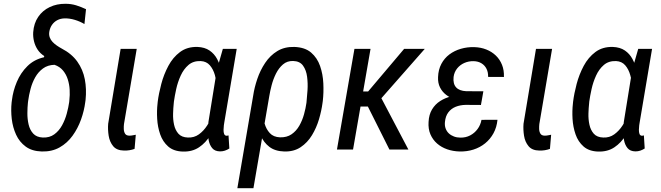

<svg xmlns="http://www.w3.org/2000/svg" viewBox="-20 -785 3468 1008"><path d="M154.3 -615.7Q157.7 -663.1 180.7 -696.5Q203.6 -730 241 -747.8Q278.3 -765.6 324.2 -765.1Q353.5 -765.1 379.6 -757.1Q405.8 -749 431.6 -736.8L423.3 -658.7Q400.4 -672.4 373 -680.7Q345.7 -689 318.8 -688.5Q297.9 -688 281 -679.2Q264.2 -670.4 253.2 -654.8Q242.2 -639.2 238.8 -618.2Q236.3 -602.1 241.2 -588.6Q246.1 -575.2 256.1 -564.7Q266.1 -554.2 278.6 -545.7Q291 -537.1 303.7 -530.3Q356.4 -502.9 386 -461.4Q415.5 -419.9 425.3 -368.7Q435.1 -317.4 429.2 -260.3L427.7 -249.5Q421.9 -203.6 405.3 -157.2Q388.7 -110.8 360.8 -72.3Q333 -33.7 292.7 -11Q252.4 11.7 199.2 10.3Q147.9 8.8 115 -15.4Q82 -39.6 64.5 -77.9Q46.9 -116.2 41.7 -160.6Q36.6 -205.1 41 -247.1L42.5 -258.3Q48.3 -307.6 68.4 -355.2Q88.4 -402.8 123.8 -437.7Q159.2 -472.7 210.9 -484.4L212.4 -490.7Q190.9 -504.4 177.7 -524.2Q164.6 -543.9 158.7 -567.6Q152.8 -591.3 154.3 -615.7ZM127.9 -255.9 126.5 -245.1Q124 -221.7 123.8 -191.2Q123.5 -160.6 130.1 -131.8Q136.7 -103 154.3 -83.7Q171.9 -64.5 204.6 -63Q240.2 -61.5 265.1 -79.8Q290 -98.1 305.9 -127.2Q321.8 -156.2 330.6 -189Q339.4 -221.7 343.3 -249.5L344.2 -260.3Q347.2 -285.6 345.7 -313.7Q344.2 -341.8 335.9 -368.2Q327.6 -394.5 310.8 -414.8Q293.9 -435.1 266.1 -444.8Q230.5 -443.8 205.6 -425.5Q180.7 -407.2 164.8 -378.9Q148.9 -350.6 140.4 -318.1Q131.8 -285.6 127.9 -255.9Z M613.3 -528.3H697.8L630.9 -133.8Q629.4 -121.6 629.9 -107.4Q630.4 -93.3 636.7 -83Q643.1 -72.8 659.7 -72.8Q668 -72.8 676.5 -74.5Q685.1 -76.2 692.9 -77.6L686.5 -3.4Q673.3 1.5 659.2 3.7Q645 5.9 630.9 5.4Q592.8 4.9 574.2 -17.6Q555.7 -40 550.5 -72.3Q545.4 -104.5 547.9 -135.3Z M807.1 -241.2 808.1 -251.5Q813.5 -293.9 826.7 -344Q839.8 -394 863.8 -439Q887.7 -483.9 925.3 -512Q962.9 -540 1016.6 -538.6Q1054.7 -537.1 1079.8 -520Q1105 -502.9 1119.9 -475.1Q1134.8 -447.3 1141.6 -414.1Q1148.4 -380.9 1149.4 -346.9Q1150.4 -313 1147.9 -283.7L1143.1 -243.7Q1136.2 -203.1 1122.1 -158.4Q1107.9 -113.8 1084.2 -74.7Q1060.5 -35.6 1024.9 -11.7Q989.3 12.2 939.9 10.7Q891.6 9.3 863 -15.9Q834.5 -41 821 -79.6Q807.6 -118.2 805.2 -161.1Q802.7 -204.1 807.1 -241.2ZM893.1 -252 892.1 -241.7Q889.6 -218.8 888.7 -188.7Q887.7 -158.7 893.8 -130.4Q899.9 -102.1 916.7 -83Q933.6 -64 966.3 -63Q999 -61.5 1024.2 -79.6Q1049.3 -97.7 1067.6 -126.2Q1085.9 -154.8 1097.7 -186.5Q1109.4 -218.3 1115.7 -244.6L1119.6 -275.9Q1121.1 -298.3 1118.9 -329.3Q1116.7 -360.4 1108.2 -390.9Q1099.6 -421.4 1081.8 -442.1Q1064 -462.9 1033.7 -464.4Q995.1 -465.8 969.7 -444.1Q944.3 -422.4 928.7 -388.2Q913.1 -354 905 -317.1Q897 -280.3 893.1 -252ZM1149.9 -528.3H1222.7L1157.7 -143.1Q1156.7 -138.7 1155.3 -127.4Q1153.8 -116.2 1153.6 -103.5Q1153.3 -90.8 1156.7 -81.8Q1160.2 -72.8 1169.4 -72.3Q1172.4 -72.3 1174.8 -73Q1177.2 -73.7 1179.7 -74.2L1184.1 -5.4Q1172.4 2 1160.6 5.9Q1148.9 9.8 1135.3 9.8Q1107.4 9.3 1093.8 -7.6Q1080.1 -24.4 1075.4 -49.3Q1070.8 -74.2 1071.5 -99.9Q1072.3 -125.5 1074.2 -144L1118.7 -418.9Z M1226.1 203.1 1309.1 -282.2Q1315.4 -325.2 1330.8 -370.6Q1346.2 -416 1372.1 -454.8Q1397.9 -493.7 1435.8 -516.8Q1473.6 -540 1525.4 -538.6Q1581.1 -536.6 1613.3 -509Q1645.5 -481.4 1660.4 -438.5Q1675.3 -395.5 1677.5 -347.2Q1679.7 -298.8 1674.8 -255.9L1673.3 -245.1Q1668 -204.1 1654.8 -159.2Q1641.6 -114.3 1617.9 -75.2Q1594.2 -36.1 1558.3 -12.2Q1522.5 11.7 1472.2 10.3Q1423.8 8.8 1394 -14.2Q1364.3 -37.1 1348.6 -73.2Q1333 -109.4 1327.6 -151.1Q1322.3 -192.9 1322.8 -232.4Q1328.6 -226.1 1334.2 -219.7Q1339.8 -213.4 1345.9 -207.3Q1352.1 -201.2 1357.9 -195.3Q1360.8 -166.5 1369.1 -136.7Q1377.4 -106.9 1396.5 -86.2Q1415.5 -65.4 1450.2 -64Q1485.8 -63 1510.7 -80.1Q1535.6 -97.2 1551.5 -125.2Q1567.4 -153.3 1576.2 -185.3Q1585 -217.3 1588.9 -245.6L1589.8 -255.9Q1592.3 -277.8 1594.5 -312.5Q1596.7 -347.2 1592.3 -381.8Q1587.9 -416.5 1571 -440.2Q1554.2 -463.9 1519 -464.8Q1487.8 -465.8 1465.6 -446.8Q1443.4 -427.7 1428.7 -398.2Q1414.1 -368.7 1406 -337.2Q1397.9 -305.7 1394 -281.7L1310.5 203.1Z M1925.3 -528.3 1833.5 0H1749L1840.8 -528.3ZM2210 -528.3 1943.8 -225.6H1845.2V-304.7H1912.6L2101.6 -528.3ZM2024.4 0 1902.3 -243.7 1963.4 -305.2 2124 0Z M2417 -287.1 2514.2 -286.6 2504.9 -233.9 2424.8 -234.4Q2396 -233.9 2372.3 -224.4Q2348.6 -214.8 2333.7 -195.1Q2318.8 -175.3 2315.9 -144.5Q2314 -125.5 2319.6 -110.4Q2325.2 -95.2 2336.4 -84.7Q2347.7 -74.2 2363.3 -68.4Q2378.9 -62.5 2397 -62.5Q2425.3 -62 2448.5 -74.2Q2471.7 -86.4 2487.3 -107.7Q2502.9 -128.9 2507.8 -155.8L2591.8 -156.2Q2587.9 -116.7 2570.8 -85.4Q2553.7 -54.2 2526.9 -32.5Q2500 -10.7 2465.8 0.2Q2431.6 11.2 2392.6 10.3Q2357.9 9.3 2327.6 -1.2Q2297.4 -11.7 2274.7 -31.5Q2252 -51.3 2239.7 -79.8Q2227.5 -108.4 2230 -145Q2231.9 -183.6 2248.3 -210.7Q2264.6 -237.8 2291 -254.6Q2317.4 -271.5 2349.9 -279.3Q2382.3 -287.1 2417 -287.1ZM2508.3 -252.4 2422.9 -252.9Q2395.5 -253.9 2369.4 -262.5Q2343.3 -271 2322.5 -286.9Q2301.8 -302.7 2290 -326.2Q2278.3 -349.6 2279.8 -380.4Q2281.2 -419.4 2297.1 -449.5Q2313 -479.5 2339.4 -499.3Q2365.7 -519 2399.4 -528.8Q2433.1 -538.6 2469.7 -537.6Q2504.4 -536.6 2533.2 -525.1Q2562 -513.7 2583.3 -493.2Q2604.5 -472.7 2615.7 -444.3Q2627 -416 2625.5 -380.9L2542.5 -381.3Q2543.5 -404.8 2534.4 -423.3Q2525.4 -441.9 2507.8 -452.6Q2490.2 -463.4 2466.3 -463.9Q2440.4 -464.4 2418 -454.6Q2395.5 -444.8 2380.1 -425.8Q2364.7 -406.7 2361.3 -380.9Q2359.4 -362.8 2362.8 -349.1Q2366.2 -335.4 2374.8 -326.2Q2383.3 -316.9 2396.5 -312Q2409.7 -307.1 2427.2 -306.2L2517.6 -305.7Z M2793.9 -528.3H2878.4L2811.5 -133.8Q2810.1 -121.6 2810.5 -107.4Q2811 -93.3 2817.4 -83Q2823.7 -72.8 2840.3 -72.8Q2848.6 -72.8 2857.2 -74.5Q2865.7 -76.2 2873.5 -77.6L2867.2 -3.4Q2854 1.5 2839.8 3.7Q2825.7 5.9 2811.5 5.4Q2773.4 4.9 2754.9 -17.6Q2736.3 -40 2731.2 -72.3Q2726.1 -104.5 2728.5 -135.3Z M2987.8 -241.2 2988.8 -251.5Q2994.1 -293.9 3007.3 -344Q3020.5 -394 3044.4 -439Q3068.4 -483.9 3106 -512Q3143.6 -540 3197.3 -538.6Q3235.4 -537.1 3260.5 -520Q3285.6 -502.9 3300.5 -475.1Q3315.4 -447.3 3322.3 -414.1Q3329.1 -380.9 3330.1 -346.9Q3331.1 -313 3328.6 -283.7L3323.7 -243.7Q3316.9 -203.1 3302.7 -158.4Q3288.6 -113.8 3264.9 -74.7Q3241.2 -35.6 3205.6 -11.7Q3169.9 12.2 3120.6 10.7Q3072.3 9.3 3043.7 -15.9Q3015.1 -41 3001.7 -79.6Q2988.3 -118.2 2985.8 -161.1Q2983.4 -204.1 2987.8 -241.2ZM3073.7 -252 3072.8 -241.7Q3070.3 -218.8 3069.3 -188.7Q3068.4 -158.7 3074.5 -130.4Q3080.6 -102.1 3097.4 -83Q3114.3 -64 3147 -63Q3179.7 -61.5 3204.8 -79.6Q3230 -97.7 3248.3 -126.2Q3266.6 -154.8 3278.3 -186.5Q3290 -218.3 3296.4 -244.6L3300.3 -275.9Q3301.8 -298.3 3299.6 -329.3Q3297.4 -360.4 3288.8 -390.9Q3280.3 -421.4 3262.5 -442.1Q3244.6 -462.9 3214.4 -464.4Q3175.8 -465.8 3150.4 -444.1Q3125 -422.4 3109.4 -388.2Q3093.8 -354 3085.7 -317.1Q3077.6 -280.3 3073.7 -252ZM3330.6 -528.3H3403.3L3338.4 -143.1Q3337.4 -138.7 3335.9 -127.4Q3334.5 -116.2 3334.2 -103.5Q3334 -90.8 3337.4 -81.8Q3340.8 -72.8 3350.1 -72.3Q3353 -72.3 3355.5 -73Q3357.9 -73.7 3360.4 -74.2L3364.7 -5.4Q3353 2 3341.3 5.9Q3329.6 9.8 3315.9 9.8Q3288.1 9.3 3274.4 -7.6Q3260.7 -24.4 3256.1 -49.3Q3251.5 -74.2 3252.2 -99.9Q3252.9 -125.5 3254.9 -144L3299.3 -418.9Z"/></svg>

Font: Roboto Condensed
Style: Italic
Weight: 400
Italic angle: -12°
Designer: Christian Robertson
Foundry: Google
Version: Version 3.0